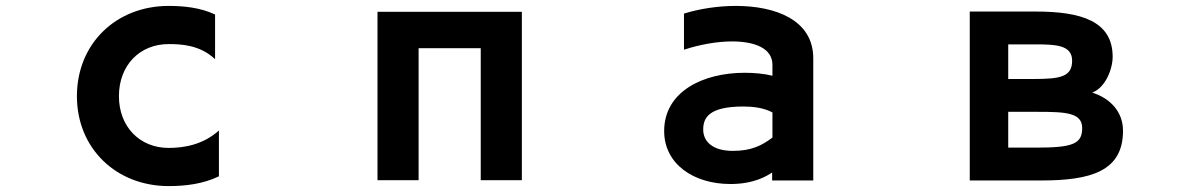

<svg xmlns="http://www.w3.org/2000/svg" viewBox="-20 -557 4040 649"><path d="M720 39V-116C666 -67 600 -57 550 -57C452 -57 382 -129 382 -232C382 -336 452 -408 550 -408C590 -408 655 -406 707 -357V-508C656 -532 599 -537 550 -537C373 -537 240 -410 240 -232C240 -55 373 72 550 72C607 72 666 65 720 39Z M1605 52H1744V-517H1256V52H1395V-394H1605Z M2590 26V53H2729V-360C2729 -490 2601 -537 2467 -537C2406 -537 2343 -527 2292 -511V-389C2344 -406 2403 -417 2454 -417C2531 -417 2591 -394 2591 -338V-301C2563 -308 2529 -311 2497 -311C2357 -311 2225 -248 2225 -114C2225 -3 2324 65 2449 65C2529 65 2572 38 2590 26ZM2591 -177V-92C2555 -65 2520 -47 2457 -47C2387 -47 2357 -80 2357 -119C2357 -158 2375 -197 2493 -197C2524 -197 2561 -193 2591 -177Z M3258 53H3500C3667 53 3776 22 3776 -115C3776 -180 3732 -225 3672 -244C3717 -261 3741 -324 3741 -365C3741 -486 3634 -518 3481 -518H3258ZM3473 -290H3388V-407H3480C3548 -407 3604 -405 3604 -352C3604 -297 3564 -290 3473 -290ZM3483 -58H3388V-179H3488C3583 -179 3638 -176 3638 -124C3638 -71 3607 -58 3483 -58Z"/></svg>

Font: LINE Seed JP App_OTF Bold
Style: Regular
Weight: 700
Designer: LINE & Fontrix & Fontworks
Version: Version 1.009